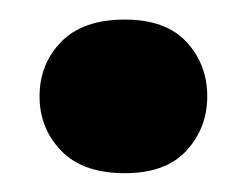

<svg xmlns="http://www.w3.org/2000/svg" viewBox="-20 -555 256 199"><path d="M21 -455.1Q21 -488.8 43.5 -511.7Q65.9 -534.7 109.4 -534.7Q151.9 -534.7 173.3 -511.5Q194.8 -488.3 194.8 -455.1Q194.8 -422.4 173.3 -398.9Q151.9 -375.5 109.4 -375.5Q65.9 -375.5 43.5 -398.7Q21 -421.9 21 -455.1Z"/></svg>

Font: Coustard
Style: Regular
Weight: 400
Foundry: vernon adams
Version: Version 1.001